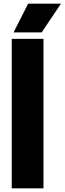

<svg xmlns="http://www.w3.org/2000/svg" viewBox="-20 -1018 350 1038"><path d="M43.5 0V-808H215V0ZM53.5 -843 132 -998H309.5L205.5 -843Z"/></svg>

Font: Encode Sans Condensed Condensed ExtraBold
Style: Regular
Weight: 800
Width: 3
Designer: Multiple Designers
Foundry: Impallari Type
Version: Version 3.000; ttfautohint (v1.8.3) -l 8 -r 50 -G 200 -x 14 